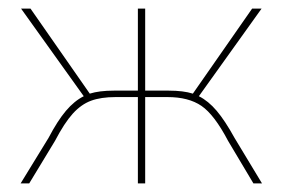

<svg xmlns="http://www.w3.org/2000/svg" viewBox="-20 -427 658 447"><path d="M590 0H570L511 -99Q479 -160 449 -180.5Q419 -201 370 -201H318V0H301V-201H249Q215 -201 192 -192.5Q169 -184 149.5 -162.5Q130 -141 108 -99L48 0H28L93 -106Q114 -146 133.5 -169Q153 -192 175 -203L29 -407H51L189 -209Q211 -216 245 -216H301V-407H318V-216H373Q407 -216 429 -209L567 -407H589L443 -203Q465 -192 484.5 -169Q504 -146 526 -106Z"/></svg>

Font: Ysabeau Thin
Style: Regular
Weight: 200
Designer: Christian Thalmann (Catharsis Fonts)
Version: Version 0.003